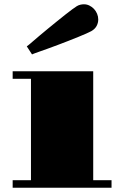

<svg xmlns="http://www.w3.org/2000/svg" viewBox="-20 -876 566 896"><path d="M105 -659.7Q107.4 -661.1 114.3 -666.7Q121.1 -672.4 131.8 -681.6Q145.5 -693.4 164.1 -709.2Q182.6 -725.1 203.4 -741.9Q224.1 -758.8 245.1 -775.9Q266.1 -793 284.4 -807.4Q302.7 -821.8 316.9 -832.3Q331.1 -842.8 338.4 -847.2Q346.7 -852.1 355 -854Q363.3 -856 371.6 -856Q385.3 -856 397.2 -850.1Q409.2 -844.2 418.5 -834.5Q427.7 -824.7 433.1 -811.8Q438.5 -798.8 438.5 -785.2Q438.5 -769 430.7 -754.6Q422.9 -740.2 405.8 -730.5Q398.9 -726.6 382.8 -719.5Q366.7 -712.4 345.2 -703.6Q323.7 -694.8 298.8 -685.1Q273.9 -675.3 249 -666Q224.1 -656.7 201.4 -648.4Q178.7 -640.1 161.6 -634.3Q148.9 -629.9 140.6 -626.7Q132.3 -623.5 129.4 -622.1ZM39.1 -35.2H124.5V-508.3H39.1V-543.5H415V-35.2H500.5V0H39.1Z"/></svg>

Font: GravitasOne
Style: Regular
Weight: 400
Designer: Riccardo De Franceschi
Foundry: Sorkin Type Co.
Version: Version 1.001